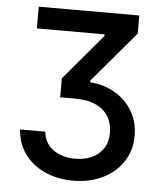

<svg xmlns="http://www.w3.org/2000/svg" viewBox="-52 -752 680 808"><g transform="rotate(5 288.0 -348.5)"><path d="M287.1 -83Q326.2 -83 357.2 -96.9Q388.2 -110.8 406 -138.2Q423.8 -165.5 423.8 -204.1Q423.8 -241.7 407 -271.2Q390.1 -300.8 354.7 -317.9Q319.3 -335 265.6 -335H202.1V-415L365.2 -608.4V-615.2H79.1V-707H503.9V-630.9L322.3 -416V-409.2Q383.8 -404.3 430.9 -375.5Q478 -346.7 503.4 -301Q528.8 -255.4 528.3 -201.2Q528.8 -140.6 497.8 -92.5Q466.8 -44.4 411.4 -17.3Q356 9.8 286.1 9.8Q220.7 9.8 167.2 -14.2Q113.8 -38.1 81.5 -82.5Q49.3 -127 45.9 -185.5H152.3Q156.7 -137.2 194.1 -110.1Q231.4 -83 287.1 -83Z"/></g></svg>

Font: Pretendard GOV Medium
Style: Regular
Weight: 500
Designer: Base glyphs from Inter by Rasmus Andersson; Hangeul glyphs from Noto Sans CJK(Source Han Sans) by Jang Soo-young and Kan
Foundry: Kil Hyung-jin
Version: Version 1.309